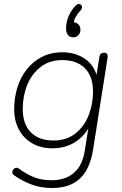

<svg xmlns="http://www.w3.org/2000/svg" viewBox="-20 -754 610 962"><path d="M241 188Q184 188 136.5 170Q89 152 49 123Q43 119 42 113Q41 107 43.5 101Q46 95 50.5 91Q55 87 61.5 86.5Q68 86 75 91Q113 119 150.5 134Q188 149 239 149Q307 149 350 112.5Q393 76 405 0L426 -133L434 -132Q409 -77 359.5 -44Q310 -11 242 -11Q185 -11 142 -35.5Q99 -60 75 -104.5Q51 -149 51 -208Q51 -263 66.5 -314Q82 -365 113 -405Q144 -445 189 -468.5Q234 -492 294 -492Q356 -492 404 -460.5Q452 -429 469 -362H461L478 -469Q480 -480 486 -485Q492 -490 502 -490Q512 -490 516.5 -483.5Q521 -477 519 -465L446 -2Q430 95 379.5 141.5Q329 188 241 188ZM248 -50Q313 -50 357 -84.5Q401 -119 423.5 -175Q446 -231 446 -296Q446 -371 405.5 -412Q365 -453 292 -453Q228 -453 183.5 -418.5Q139 -384 116.5 -328.5Q94 -273 94 -208Q94 -132 134.5 -91Q175 -50 248 -50ZM347 -567Q330 -567 320.5 -578.5Q311 -590 311 -612Q311 -633 317 -654Q323 -675 334 -693.5Q345 -712 359 -726Q367 -734 374.5 -734Q382 -734 386.5 -729.5Q391 -725 391 -717Q391 -709 383 -701Q367 -684 359 -669Q351 -654 348 -634L343 -643Q361 -643 372 -632.5Q383 -622 383 -605Q383 -589 373 -578Q363 -567 347 -567Z"/></svg>

Font: Nunito ExtraLight ExtraLight
Style: Italic
Weight: 250
Italic angle: -9°
Version: Version 3.602